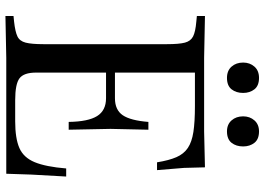

<svg xmlns="http://www.w3.org/2000/svg" viewBox="-150 -796 950 689"><g transform="rotate(90 324.5 -452.0)"><path d="M38 3V-26L58 -28Q94 -32 111 -40Q128 -48 133.5 -69.5Q139 -91 139 -133V-577Q139 -620 133.5 -641Q128 -662 111 -670.5Q94 -679 58 -682L38 -684V-713L188 -710H452L581 -713L583 -638L591 -541H563Q556 -584 544.5 -610.5Q533 -637 511.5 -651.5Q490 -666 454 -671.5Q418 -677 361 -677H241V-107Q241 -63 261.5 -47.5Q282 -32 340 -32H416Q477 -32 511.5 -47Q546 -62 562.5 -102Q579 -142 585 -215H614L607 -90L604 0H188ZM418 -224Q417 -294 397 -326Q377 -358 333 -358H225V-390H333Q375 -390 394 -418Q413 -446 418 -510H446L443 -374L446 -224ZM260 -792Q234 -792 219.5 -808.5Q205 -825 205 -850Q205 -874 219.5 -890.5Q234 -907 260 -907Q288 -907 301 -890.5Q314 -874 314 -850Q314 -825 301 -808.5Q288 -792 260 -792ZM452 -792Q427 -792 412.5 -808.5Q398 -825 398 -850Q398 -874 412.5 -890.5Q427 -907 452 -907Q480 -907 493 -890.5Q506 -874 506 -850Q506 -825 493 -808.5Q480 -792 452 -792Z"/></g></svg>

Font: Baskervville Medium
Style: Regular
Weight: 500
Version: Version 1.100